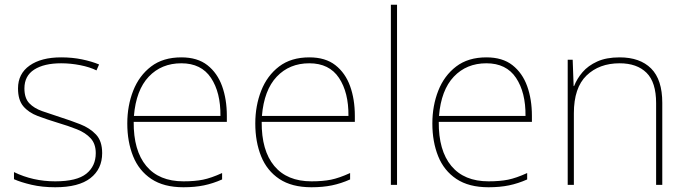

<svg xmlns="http://www.w3.org/2000/svg" viewBox="-20 -780 2898 810"><path d="M411 -134Q411 -67 361.5 -28.5Q312 10 213 10Q158 10 113 -0.5Q68 -11 39 -24V-54Q119 -15 213 -15Q304 -15 344 -47Q384 -79 384 -134Q384 -173 362.5 -196.5Q341 -220 304.5 -234.5Q268 -249 224 -262Q178 -276 139.5 -290.5Q101 -305 78.5 -331.5Q56 -358 56 -407Q56 -469 105 -503.5Q154 -538 238 -538Q285 -538 326 -529.5Q367 -521 398 -508L387 -483Q359 -497 318.5 -505Q278 -513 238 -513Q166 -513 124.5 -486.5Q83 -460 83 -407Q83 -366 103.5 -344.5Q124 -323 158.5 -311Q193 -299 233 -286Q277 -272 318 -256Q359 -240 385 -212.5Q411 -185 411 -134Z M745 -538Q813 -538 855 -505Q897 -472 917 -416.5Q937 -361 937 -291V-266H544Q543 -145 597 -80Q651 -15 754 -15Q802 -15 836.5 -22Q871 -29 917 -50V-23Q879 -6 840.5 2Q802 10 754 10Q671 10 618.5 -25Q566 -60 541.5 -121Q517 -182 517 -259Q517 -334 542 -397.5Q567 -461 617.5 -499.5Q668 -538 745 -538ZM745 -513Q661 -513 607.5 -456.5Q554 -400 545 -291H910Q911 -390 870 -451.5Q829 -513 745 -513Z M1285 -538Q1353 -538 1395 -505Q1437 -472 1457 -416.5Q1477 -361 1477 -291V-266H1084Q1083 -145 1137 -80Q1191 -15 1294 -15Q1342 -15 1376.5 -22Q1411 -29 1457 -50V-23Q1419 -6 1380.5 2Q1342 10 1294 10Q1211 10 1158.5 -25Q1106 -60 1081.5 -121Q1057 -182 1057 -259Q1057 -334 1082 -397.5Q1107 -461 1157.5 -499.5Q1208 -538 1285 -538ZM1285 -513Q1201 -513 1147.5 -456.5Q1094 -400 1085 -291H1450Q1451 -390 1410 -451.5Q1369 -513 1285 -513Z M1655 0H1629V-760H1655Z M2032 -538Q2100 -538 2142 -505Q2184 -472 2204 -416.5Q2224 -361 2224 -291V-266H1831Q1830 -145 1884 -80Q1938 -15 2041 -15Q2089 -15 2123.5 -22Q2158 -29 2204 -50V-23Q2166 -6 2127.5 2Q2089 10 2041 10Q1958 10 1905.5 -25Q1853 -60 1828.5 -121Q1804 -182 1804 -259Q1804 -334 1829 -397.5Q1854 -461 1904.5 -499.5Q1955 -538 2032 -538ZM2032 -513Q1948 -513 1894.5 -456.5Q1841 -400 1832 -291H2197Q2198 -390 2157 -451.5Q2116 -513 2032 -513Z M2594 -538Q2680 -538 2727 -491Q2774 -444 2774 -346V0H2748V-345Q2748 -433 2707.5 -473Q2667 -513 2594 -513Q2508 -513 2454.5 -461.5Q2401 -410 2401 -302V0H2375V-528H2396L2400 -417H2402Q2414 -448 2437.5 -475.5Q2461 -503 2499.5 -520.5Q2538 -538 2594 -538Z"/></svg>

Font: Noto Sans Bengali Thin
Style: Regular
Weight: 100
Designer: Jelle Bosma - Monotype Design Team
Foundry: Monotype Imaging Inc.
Version: Version 2.003; ttfautohint (v1.8.4.7-5d5b)